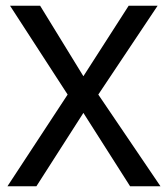

<svg xmlns="http://www.w3.org/2000/svg" viewBox="-20 -650 585 670"><path d="M120 -630 271 -384 429 -630H530L323 -320L540 0H434L271 -256L107 0H6L216 -320L15 -630Z"/></svg>

Font: Mukta Malar
Style: Regular
Weight: 400
Designer: Aadarsh Rajan, Girish Dalvi, Yashodeep Gholap
Foundry: Ek Type
Version: Version 2.538;PS 1.000;hotconv 16.6.51;makeotf.lib2.5.65220;